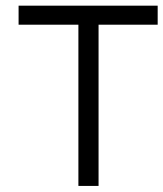

<svg xmlns="http://www.w3.org/2000/svg" viewBox="-20 -645 562 660"><path d="M318.8 -560.1V-5.9H249.5V-560.1H43.9V-625.5H522V-560.1Z"/></svg>

Font: RIT Meera New
Style: Regular
Weight: 400
Designer: Hussain K H
Foundry: RIT
Version: 1.6.2